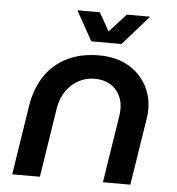

<svg xmlns="http://www.w3.org/2000/svg" viewBox="-51 -748 731 795"><g transform="rotate(5 314.5 -350.0)"><path d="M29 0 75 -296Q87 -364 121.5 -415Q156 -466 212.5 -494Q269 -522 346 -522Q414 -522 463.5 -494.5Q513 -467 540 -420Q567 -373 567 -316Q567 -307 566 -296Q565 -285 563 -274L520 0H406L450 -282Q451 -289 451.5 -295.5Q452 -302 452 -308Q452 -360 420 -392Q388 -424 334 -424Q299 -424 268.5 -407.5Q238 -391 217 -361Q196 -331 189 -289L144 0ZM307 -577 239 -700H332L375 -624L444 -700H541L433 -577Z"/></g></svg>

Font: MuseoModerno Thin Medium
Style: Italic
Weight: 500
Italic angle: -9°
Version: Version 1.003